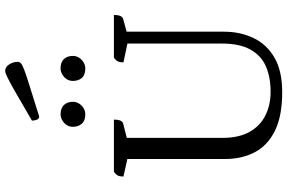

<svg xmlns="http://www.w3.org/2000/svg" viewBox="-205 -898 1115 745"><g transform="rotate(-90 352.5 -525.5)"><path d="M368 12Q275 12 218 -16Q161 -44 134.5 -94Q108 -144 108 -211V-602L125 -585L40 -604Q40 -618 44 -626Q48 -634 59 -641H261Q261 -625 257 -616Q253 -607 245 -605L174 -587L190 -604V-220Q190 -155 214 -113.5Q238 -72 278.5 -52.5Q319 -33 368 -33Q426 -33 468 -51.5Q510 -70 533 -112Q556 -154 556 -222V-608L563 -587L483 -604Q483 -618 487 -626Q491 -634 501 -641H667Q667 -625 663 -616Q659 -607 651 -605L592 -589L602 -613V-214Q602 -150 577 -98.5Q552 -47 500.5 -17.5Q449 12 368 12ZM459 -752Q434 -752 422.5 -765.5Q411 -779 411 -800Q411 -814 418 -824.5Q425 -835 436.5 -841.5Q448 -848 459 -848Q484 -848 496 -835Q508 -822 508 -800Q508 -787 501 -776Q494 -765 482.5 -758.5Q471 -752 459 -752ZM281 -752Q257 -752 245 -765.5Q233 -779 233 -800Q233 -814 240 -824.5Q247 -835 258.5 -841.5Q270 -848 281 -848Q305 -848 317.5 -835Q330 -822 330 -800Q330 -787 323 -776Q316 -765 305 -758.5Q294 -752 281 -752ZM273 -931Q264 -931 260.5 -940Q257 -949 257 -959Q314 -992 350 -1013Q386 -1034 406 -1044.5Q426 -1055 435.5 -1059Q445 -1063 450 -1063Q465 -1063 475 -1047.5Q485 -1032 485 -1014Q485 -1008 480 -1002.5Q475 -997 455.5 -989.5Q436 -982 393 -968.5Q350 -955 273 -931Z"/></g></svg>

Font: Petrona
Style: Regular
Weight: 400
Designer: Ringo R. Seeber
Foundry: Ringo R. Seeber
Version: Version 2.001; ttfautohint (v1.8.3)